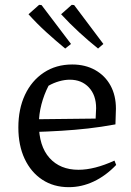

<svg xmlns="http://www.w3.org/2000/svg" viewBox="-20 -766 543 795"><path d="M265 9Q202 9 155 -22Q108 -53 82 -108.5Q56 -164 56 -238Q56 -315 83.5 -373.5Q111 -432 161.5 -465.5Q212 -499 279 -499Q333 -499 374 -476Q415 -453 437.5 -412Q460 -371 460 -316L458 -251Q398 -240 344.5 -234Q291 -228 234 -224.5Q177 -221 109 -219V-272L376 -275L378 -318Q378 -372 348 -404Q318 -436 269 -436Q248 -436 225 -429.5Q202 -423 181 -411Q162 -374 151.5 -333.5Q141 -293 141 -253Q141 -161 185 -112Q229 -63 305 -63Q371 -63 454 -101L461 -83Q418 -38 368 -14.5Q318 9 265 9ZM250 -565Q210 -598 171.5 -633Q133 -668 98 -707L142 -746L152 -745L274 -584ZM386 -565Q345 -598 307 -633Q269 -668 233 -707L277 -746L287 -745L408 -584Z"/></svg>

Font: Piazzolla Thin Medium
Style: Regular
Weight: 500
Version: Version 2.005